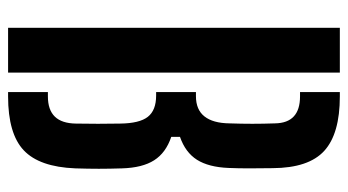

<svg xmlns="http://www.w3.org/2000/svg" viewBox="-208 -632 840 463"><g transform="rotate(90 211.5 -400.0)"><path d="M46.5 0V-800H154.5V0ZM201.5 0V-96H212Q244.5 -96 260.8 -112.8Q277 -129.5 277.5 -163.5Q278 -191.5 278 -216.8Q278 -242 277.5 -270Q277 -317 261.2 -337Q245.5 -357 210 -357H201.5V-453H211.5Q244 -453 260.2 -473.5Q276.5 -494 277 -534Q278 -563 278 -589Q278 -615 277 -643.5Q276.5 -674 260.2 -689Q244 -704 212 -704H201.5V-800H212Q302 -800 343.2 -762.5Q384.5 -725 385 -638Q385.5 -606 385.5 -580.8Q385.5 -555.5 384.5 -531.5Q382.5 -483.5 364.8 -455.5Q347 -427.5 309.5 -414.5V-393.5Q348 -380.5 366 -352.2Q384 -324 385.5 -275Q386.5 -244.5 386.5 -218.8Q386.5 -193 385.5 -162Q382 -75.5 342 -37.8Q302 0 212 0Z"/></g></svg>

Font: Big Shoulders Stencil Display Thin
Style: Bold
Weight: 700
Version: Version 2.001